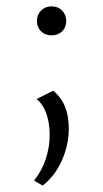

<svg xmlns="http://www.w3.org/2000/svg" viewBox="-20 -402 322 603"><path d="M87 165Q111 135 123.5 98Q136 61 136 22Q136 -16 125.5 -45.5Q115 -75 95 -91L147 -117Q196 -78 196 1Q196 53 174.5 101.5Q153 150 114 181ZM96 -336Q96 -356 109 -369Q122 -382 142 -382Q162 -382 175 -369Q188 -356 188 -336Q188 -316 175 -303.5Q162 -291 142 -291Q122 -291 109 -303.5Q96 -316 96 -336Z"/></svg>

Font: Ysabeau Semilight
Style: Regular
Weight: 300
Designer: Christian Thalmann (Catharsis Fonts)
Version: Version 0.003